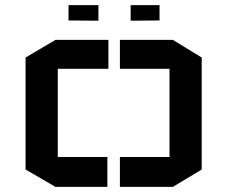

<svg xmlns="http://www.w3.org/2000/svg" viewBox="-20 -731 889 751"><path d="M365 -650 248 -651V-711H365ZM491 -650 604 -651V-711H491ZM365 -650 248 -651V-711H365ZM491 -650 604 -651V-711H491ZM80 -506 197 -575H404V-462H206V-117H400V0H197L80 -68V-506ZM769 -506 656 -575H449V-462H643V-117H449V0H656L769 -68V-506Z"/></svg>

Font: Wallpoet
Style: Regular
Weight: 400
Designer: Lars Berggren
Foundry: Lars Berggren
Version: Version 1.000